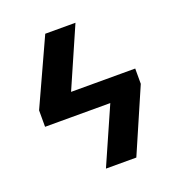

<svg xmlns="http://www.w3.org/2000/svg" viewBox="-131 -838 883 947"><g transform="rotate(-20 310.0 -364.0)"><path d="M494.3 -414.5V-296.5H129.7V-414.5ZM369.1 -727.5 180.5 -296.5H52.7V-382.8L210.5 -727.5ZM568.8 -334.2 423.8 0H264.3L447.1 -414.5H568.8Z"/></g></svg>

Font: Inter Tight
Style: Regular
Weight: 400
Designer: Rasmus Andersson
Foundry: rsms
Version: Version 3.002